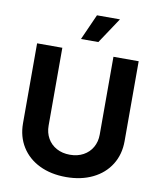

<svg xmlns="http://www.w3.org/2000/svg" viewBox="-101 -1028 934 1118"><g transform="rotate(10 366.0 -469.5)"><path d="M65.7 -255.2V-727.5H214.9V-267.5Q214.9 -225.3 233.7 -192.2Q252.4 -159.1 286.7 -140.4Q321.1 -121.7 366 -121.7Q410.9 -121.7 445.1 -140.4Q479.4 -159.1 498.2 -192.2Q517.1 -225.3 517.1 -267.5V-727.5H666.3V-255.2Q666.3 -176.5 628.8 -116.4Q591.3 -56.2 523.1 -23Q455 10.1 366 10.1Q276.5 10.1 208.5 -23Q140.5 -56.2 103.1 -116.4Q65.7 -176.5 65.7 -255.2ZM380.7 -948.7H516.6L415.5 -796.7H312.9Z"/></g></svg>

Font: Raveo Variable
Style: Regular
Weight: 400
Designer: Jakub Foglar, Rasmus Andersson (Inter)
Foundry: Jakubfoglar.com
Version: Version 1.000;Glyphs 3.2.3 (3260)